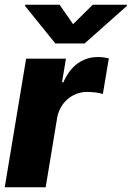

<svg xmlns="http://www.w3.org/2000/svg" viewBox="-25 -795 559 815"><path d="M-4.9 0 85.9 -545.9H254.9L238.3 -445.8H244.1Q268.1 -500.5 306.4 -526.9Q344.7 -553.2 389.2 -552.7Q401.4 -553.2 413.6 -551.5Q425.8 -549.8 437 -547.4L411.6 -396Q399.4 -400.4 379.9 -402.6Q360.4 -404.8 344.2 -404.8Q314 -404.8 287.1 -391.1Q260.3 -377.4 242.2 -353Q224.1 -328.6 217.8 -296.4L168.9 0ZM228 -774.9 285.2 -692.4 368.7 -774.9H514.2L513.2 -769.5L334 -610.4H210L81.5 -769.5L82.5 -774.9Z"/></svg>

Font: Inter Tight ExtraBold
Style: Italic
Weight: 800
Italic angle: -9.39999°
Designer: Rasmus Andersson
Foundry: rsms
Version: Version 3.004